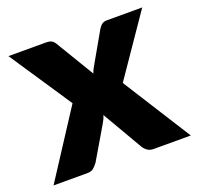

<svg xmlns="http://www.w3.org/2000/svg" viewBox="-102 -623 748 727"><g transform="rotate(-20 272.5 -259.0)"><path d="M548.5 0H399.5Q383 0 372.8 -8Q362.5 -16 356.5 -27L264 -186Q261.5 -177.5 258 -170Q254.5 -162.5 250.5 -156L174.5 -27Q167.5 -17 158 -8.5Q148.5 0 133.5 0H-4.5L169.5 -268L2.5 -518.5H151.5Q168 -518.5 175.8 -514.2Q183.5 -510 189.5 -500L282 -346.5Q285 -355.5 289.5 -364.2Q294 -373 299.5 -382L365.5 -497.5Q372.5 -508.5 380.2 -513.5Q388 -518.5 399.5 -518.5H541.5L374.5 -275Z"/></g></svg>

Font: Lato ExtraBold
Style: Regular
Weight: 800
Designer: Lukasz Dziedzic with Adam Twardoch and Botio Nikoltchev
Foundry: tyPoland Lukasz Dziedzic
Version: Version 2.015; 2015-08-06; http://www.latofonts.com/